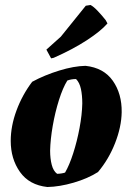

<svg xmlns="http://www.w3.org/2000/svg" viewBox="-20 -740 530 770"><path d="M170 10Q97 2 60 -50.5Q23 -103 23 -175Q23 -234 46 -296.5Q69 -359 109 -412Q159 -439 217.5 -457Q276 -475 323 -476Q396 -468 432.5 -416Q469 -364 468 -290Q467 -231 441.5 -166Q416 -101 373 -50Q332 -24 275.5 -7.5Q219 9 170 10ZM209 -43Q217 -43 226.5 -44.5Q236 -46 241 -48Q258 -77 273.5 -125Q289 -173 299 -226.5Q309 -280 310 -325Q310 -358 304.5 -383.5Q299 -409 285 -423Q266 -423 250 -417Q232 -388 216.5 -339Q201 -290 191.5 -235.5Q182 -181 181 -136Q181 -104 187.5 -79Q194 -54 209 -43ZM185 -506 166 -541 224 -593 324 -717 343 -720Q355 -714 372.5 -695.5Q390 -677 404 -659L411 -646Q384 -615 328 -578.5Q272 -542 195 -508Z"/></svg>

Font: Labrada ExtraBold
Style: Italic
Weight: 800
Italic angle: -7°
Designer: Mercedes Jáuregui
Foundry: Omnibus-Type Team
Version: Version 1.000; ttfautohint (v1.8.4.7-5d5b)